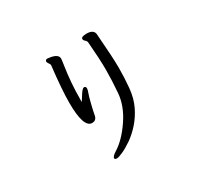

<svg xmlns="http://www.w3.org/2000/svg" viewBox="-161 -975 1322 1249"><g transform="rotate(-30 500.0 -350.0)"><path d="M360 -229Q393 -229 399 -266Q402 -286 415 -339Q428 -392 435.5 -411Q443 -430 443 -441Q443 -457 429 -457Q417 -457 395 -422L369 -381Q369 -385 369 -395Q369 -525 388 -645Q394 -685 394 -693Q394 -725 339 -735Q322 -738 315 -738Q303 -738 300 -726Q300 -716 308 -706.5Q316 -697 316 -687Q296 -513 296 -417Q296 -229 360 -229ZM385 51Q397 51 430 36.5Q463 22 503.5 -6Q544 -34 582.5 -77Q621 -120 648 -176Q675 -232 682 -305Q689 -378 689 -454Q689 -530 675 -707Q675 -751 618 -751Q577 -751 577 -734Q577 -724 587 -716Q597 -708 599 -697Q610 -564 610 -486Q610 -407 602.5 -313.5Q595 -220 532.5 -128.5Q470 -37 403 5Q368 27 368 41Q368 51 385 51Z"/></g></svg>

Font: LXGW WenKai Mono TC
Style: Bold
Weight: 700
Designer: LXGW / Fontworks Inc.
Foundry: LXGW / Fontworks Inc.
Version: Version 1.330